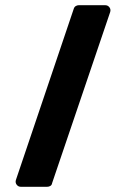

<svg xmlns="http://www.w3.org/2000/svg" viewBox="-20 -717 484 737"><path d="M60 0Q50 0 44 -8Q38 -16 41 -26L263 -683Q265 -690 270.5 -693.5Q276 -697 282 -697H384Q394 -697 400 -689Q406 -681 403 -671L180 -14Q179 -7 173.5 -3.5Q168 0 161 0Z"/></svg>

Font: AMDAL
Style: Regular
Weight: 700
Designer: Walid Bouchouchi
Foundry: Velvetyne Type Foundry
Version: Version 1.000